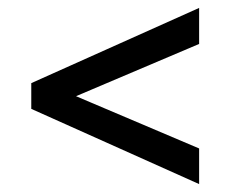

<svg xmlns="http://www.w3.org/2000/svg" viewBox="-20 -578 582 485"><path d="M483 -113 59 -303V-368L483 -558V-467L132 -318V-352L483 -203Z"/></svg>

Font: Outfit Thin
Style: Regular
Weight: 400
Version: Version 1.100;gftools[0.9.27]